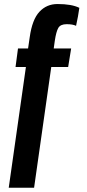

<svg xmlns="http://www.w3.org/2000/svg" viewBox="-20 -709 424 939"><path d="M352 -582.7Q336 -590.7 306 -590.7Q276 -590.7 265.3 -572.7Q254.7 -554.7 248 -509.3L242.7 -472H328L313.3 -381.3H230.7L146.7 209.3H22.7L106.7 -381.3H56L68 -472H117.3L125.3 -526.7Q137.3 -613.3 172.7 -651.3Q208 -689.3 261.3 -689.3Q330.7 -689.3 368 -670.7Q362.7 -630.7 352 -582.7Z"/></svg>

Font: Timmana
Style: Regular
Weight: 400
Designer: Appaji Ambarisha Darbha
Foundry: Andhrapradesh Society for Knowledge Networks
Version: Version 1.0.4; ttfautohint (v1.2.42-39fb)